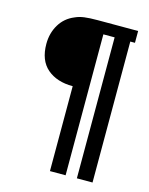

<svg xmlns="http://www.w3.org/2000/svg" viewBox="-91 -615 524 675"><g transform="rotate(15 171.5 -278.0)"><path d="M156 0V-309Q98 -309 63 -339Q28 -369 28 -429Q28 -468 46.5 -499Q65 -530 99 -544Q114 -551 132.5 -553.5Q151 -556 181 -556H328V-513H311V0H254V-513H213V0Z"/></g></svg>

Font: Gwendolyn
Style: Regular
Weight: 400
Designer: Robert E. Leuschke
Foundry: Robert E. Leuschke
Version: Version 1.010; ttfautohint (v1.8.3)